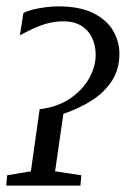

<svg xmlns="http://www.w3.org/2000/svg" viewBox="-30 -583 396 603"><path d="M-10.5 0 -7.5 -32.5 67 -45 94.5 -240Q151.5 -247 190.8 -274Q230 -301 250.2 -337.8Q270.5 -374.5 270.5 -410.5Q270.5 -440.5 259.2 -464.2Q248 -488 225.5 -502Q203 -516 168.5 -516Q143.5 -516 120 -509.8Q96.5 -503.5 75 -493.5Q53.5 -483.5 32.5 -472L43.5 -542Q54 -548 72.8 -552.8Q91.5 -557.5 112.8 -560.2Q134 -563 152.5 -563Q220.5 -563 263 -541.8Q305.5 -520.5 325.2 -486.5Q345 -452.5 345 -414.5Q345 -365.5 321.8 -329.5Q298.5 -293.5 259 -268Q219.5 -242.5 169 -225.5L143 -45L225.5 -32.5L222.5 0Z"/></svg>

Font: Merriweather 36pt Light
Style: Italic
Weight: 300
Italic angle: -7.8°
Version: Version 2.101